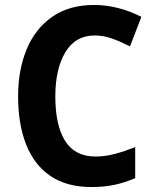

<svg xmlns="http://www.w3.org/2000/svg" viewBox="-20 -744 621 774"><path d="M362 -601Q284 -601 243.5 -533.5Q203 -466 203 -355Q203 -239 242.5 -176Q282 -113 365 -113Q404 -113 443 -123.5Q482 -134 525 -151V-26Q484 -8 442 1Q400 10 349 10Q249 10 183.5 -34.5Q118 -79 85.5 -161Q53 -243 53 -356Q53 -463 88 -546.5Q123 -630 191.5 -677Q260 -724 359 -724Q408 -724 456.5 -711.5Q505 -699 550 -676L504 -557Q469 -575 433.5 -588Q398 -601 362 -601Z"/></svg>

Font: Noto Sans Devanagari UI SemiCondensed
Style: Bold
Weight: 700
Width: 4
Designer: Jelle Bosma - Monotype Design Team
Foundry: Monotype Imaging Inc.
Version: Version 2.004; ttfautohint (v1.8.4.7-5d5b)